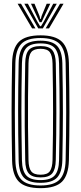

<svg xmlns="http://www.w3.org/2000/svg" viewBox="-20 -996 432 1024"><path d="M196.2 7.5Q115.5 7.5 80.9 -27Q46.2 -61.5 44.5 -139.8Q43 -215.2 42.4 -279.6Q41.8 -344 41.8 -404.4Q41.8 -464.8 42.5 -526.9Q43.2 -589 44.5 -660.2Q46.2 -738.8 81 -773.1Q115.8 -807.5 196.2 -807.5Q275.8 -807.5 310.6 -773.1Q345.5 -738.8 347.5 -660.2Q348.8 -590.2 349.6 -525.9Q350.5 -461.5 350.4 -399Q350.2 -336.5 349.6 -272.6Q349 -208.8 347.5 -139.8Q345.2 -61.8 310.8 -27.1Q276.2 7.5 196.2 7.5ZM196.2 -6.8Q267.2 -6.8 297.8 -38.1Q328.2 -69.5 330 -140.2Q331.2 -208.5 332.1 -271.5Q333 -334.5 333 -396.4Q333 -458.2 332.2 -523Q331.5 -587.8 330 -659.8Q328.2 -731.2 297.5 -762.2Q266.8 -793.2 196.2 -793.2Q123.5 -793.2 93.5 -761.6Q63.5 -730 62 -659.8Q60.5 -584.5 59.9 -519.9Q59.2 -455.2 59.2 -394.9Q59.2 -334.5 60 -272.4Q60.8 -210.2 62 -140.2Q63.5 -70 93.6 -38.4Q123.8 -6.8 196.2 -6.8ZM196.2 -21Q133.5 -21 107.2 -48.8Q81 -76.5 79.5 -140.5Q78 -215.8 77.2 -280.5Q76.5 -345.2 76.6 -405.5Q76.8 -465.8 77.4 -527.6Q78 -589.5 79.5 -659.5Q80.8 -723.8 107.2 -751.4Q133.8 -779 196.2 -779Q258.5 -779 284.8 -750.9Q311 -722.8 312.5 -659.2Q314 -582 314.8 -517.2Q315.5 -452.5 315.5 -392.8Q315.5 -333 314.6 -271.9Q313.8 -210.8 312.5 -141Q311 -78.2 285.1 -49.6Q259.2 -21 196.2 -21ZM196.2 -35.5Q250.2 -35.5 272 -60.5Q293.8 -85.5 295 -141.5Q296.5 -218 297.2 -281.6Q298 -345.2 298 -404.1Q298 -463 297.2 -524.5Q296.5 -586 295 -658.5Q293.8 -713.5 272.5 -739Q251.2 -764.5 196.2 -764.5Q142.2 -764.5 120.2 -740Q98.2 -715.5 97 -659.2Q95.5 -587.2 94.8 -524Q94 -460.8 94.1 -400.2Q94.2 -339.8 94.9 -276.4Q95.5 -213 97 -141Q98.2 -83.5 120.9 -59.5Q143.5 -35.5 196.2 -35.5ZM196.2 -49.8Q151.8 -49.8 133.5 -70.9Q115.2 -92 114.5 -141.2Q112.5 -242 111.9 -324.2Q111.2 -406.5 112 -486.2Q112.8 -566 114.5 -658.8Q115.2 -708 133.4 -729.1Q151.5 -750.2 196.2 -750.2Q241.8 -750.2 259.2 -728.1Q276.8 -706 277.5 -658Q279 -579.2 279.8 -515.5Q280.5 -451.8 280.5 -393.8Q280.5 -335.8 279.8 -275.1Q279 -214.5 277.5 -142Q276.5 -93.8 259 -71.8Q241.5 -49.8 196.2 -49.8ZM196.2 -64.2Q232.8 -64.2 246 -83Q259.2 -101.8 260.2 -142.5Q261.8 -218.5 262.4 -280.8Q263 -343 263 -400.8Q263 -458.5 262.4 -520.2Q261.8 -582 260.2 -657.5Q259.2 -699.2 245.8 -717.5Q232.2 -735.8 196.2 -735.8Q161.2 -735.8 147 -718.5Q132.8 -701.2 132 -658.5Q130.2 -562.5 129.5 -481Q128.8 -399.5 129.4 -318.5Q130 -237.5 132 -141.8Q132.8 -100 146.6 -82.1Q160.5 -64.2 196.2 -64.2ZM74 -976H92.2L169 -844.5H151.2ZM109.8 -976H128.8L178.8 -881.2L193.8 -856.2H198.8L213.8 -881.2L263.8 -976H282.8L208.5 -844.5H184ZM145.2 -976H164L190.8 -910.5L194.8 -894.5H197.8L201.8 -910.5L229 -976H248L211.8 -899.8L201.5 -877.5H191.2L180.8 -899.8ZM300.2 -976H318.8L241.5 -844.5H223.5Z"/></svg>

Font: Big Shoulders Inline Display Thin SemiBold
Style: Regular
Weight: 600
Version: Version 2.002